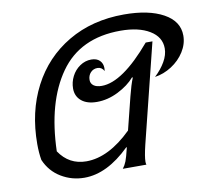

<svg xmlns="http://www.w3.org/2000/svg" viewBox="-79 -799 981 898"><g transform="rotate(-10 411.0 -350.0)"><path d="M822 -565Q822 -525 799 -488.5Q776 -452 738 -427.5Q700 -403 658 -397Q689 -426 707.5 -458Q726 -490 726 -521Q726 -575 674 -606.5Q622 -638 536 -638Q344 -638 248 -502Q152 -366 145 -134Q192 -64 274 -64Q380 -64 490 -172L529 -328Q542 -380 555 -412L552 -414Q522 -379 472 -354Q422 -329 371 -329Q324 -329 297.5 -351Q271 -373 271 -410Q271 -440 285 -467.5Q299 -495 324 -512Q349 -529 378 -529Q404 -529 418 -515Q432 -501 432 -479Q432 -470 431 -465Q420 -485 400 -485Q380 -485 367 -471Q354 -457 354 -436Q354 -419 367.5 -409Q381 -399 406 -399Q504 -399 643 -563H675L558 -92Q545 -38 545 -14Q545 -6 547 0H435Q446 -14 453 -32Q460 -50 470 -92L471 -96H468Q360 10 252 10Q192 10 141.5 -20.5Q91 -51 67 -107Q61 -142 61 -183Q61 -336 123 -455.5Q185 -575 299.5 -642.5Q414 -710 565 -710Q682 -710 752 -671.5Q822 -633 822 -565Z"/></g></svg>

Font: Srisakdi
Style: Bold
Weight: 700
Designer: Cadson Demak Co.,Ltd.
Foundry: Cadson Demak Co.,Ltd.
Version: Version 1.000